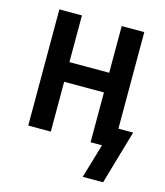

<svg xmlns="http://www.w3.org/2000/svg" viewBox="-103 -599 712 830"><g transform="rotate(15 253.0 -183.5)"><path d="M436 153H345L390 0H339V-223H161V0H60V-520H161V-311H339V-520H440V-88H506Z"/></g></svg>

Font: Iosevka SS18 Semibold
Style: Regular
Weight: 600
Monospace: yes
Designer: Belleve Invis
Foundry: Belleve Invis
Version: Version 25.1.1; ttfautohint (v1.8.4)